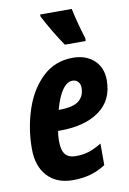

<svg xmlns="http://www.w3.org/2000/svg" viewBox="-89 -838 608 903"><g transform="rotate(-10 215.0 -387.0)"><path d="M20 -168Q20 -265 49.5 -354.5Q79 -444 138.5 -500.5Q198 -557 283 -557Q346 -557 384.5 -521.5Q423 -486 423 -425Q423 -330 353.5 -280Q284 -230 165 -230H156Q152 -210 152 -182Q152 -138 168 -118.5Q184 -99 218 -99Q251 -99 278 -107Q305 -115 342 -137V-34Q305 -10 267 0Q229 10 185 10Q108 10 64 -37.5Q20 -85 20 -168ZM179 -327Q245 -327 272.5 -349Q300 -371 300 -411Q300 -429 290 -440Q280 -451 263 -451Q237 -451 214.5 -419Q192 -387 176 -327ZM168 -775V-784H319Q331 -724 358 -636L357 -624H258Q238 -652 209.5 -700Q181 -748 168 -775Z"/></g></svg>

Font: Noto Sans Display Ex Bold Cond
Style: Italic
Weight: 800
Width: 3
Italic angle: -12°
Designer: Monotype Design team
Foundry: Monotype Imaging Inc.
Version: Version 1.000